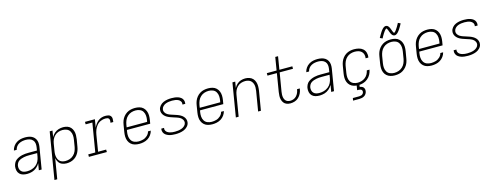

<svg xmlns="http://www.w3.org/2000/svg" viewBox="-22 -1732 7533 2923"><g transform="rotate(-15 3744.0 -270.5)"><path d="M201 8Q240 8 279 -3.5Q318 -15 350.5 -42.5Q383 -70 403 -106L385 0H429L486 -343Q491 -375 488.5 -406.5Q486 -438 471 -464.5Q456 -491 431 -508Q406 -525 375 -531.5Q344 -538 312 -538Q277 -538 242.5 -531Q208 -524 176.5 -504Q145 -484 124 -453.5Q103 -423 96 -388H140Q145 -415 162.5 -438.5Q180 -462 205.5 -475.5Q231 -489 258 -494Q285 -499 312 -499Q342 -499 371 -490.5Q400 -482 419.5 -460.5Q439 -439 443.5 -409.5Q448 -380 443 -349L435 -298H301Q275 -298 249.5 -296Q224 -294 198.5 -288Q173 -282 148.5 -271.5Q124 -261 102 -244Q80 -227 68 -202.5Q56 -178 51 -153Q46 -119 53 -86.5Q60 -54 82 -31.5Q104 -9 135.5 -0.5Q167 8 201 8ZM210 -31Q184 -31 160 -37Q136 -43 119 -60Q102 -77 96.5 -101.5Q91 -126 95 -151Q99 -171 110 -190.5Q121 -210 139.5 -222Q158 -234 178.5 -241Q199 -248 219.5 -252Q240 -256 260 -257.5Q280 -259 301 -259H428L419 -205Q413 -169 396.5 -135Q380 -101 349 -76.5Q318 -52 282 -41.5Q246 -31 210 -31Z M576 205H620L673 -114Q679 -79 698.5 -49Q718 -19 751.5 -5.5Q785 8 822 8Q854 8 886 0Q918 -8 947 -27Q976 -46 996.5 -73.5Q1017 -101 1028.5 -132Q1040 -163 1045 -195L1064 -305Q1069 -339 1069.5 -373Q1070 -407 1060 -438Q1050 -469 1029 -493Q1008 -517 976 -527.5Q944 -538 911 -538Q875 -538 839 -527.5Q803 -517 773.5 -491Q744 -465 726 -432L742 -530H698ZM814 -31Q786 -31 760.5 -39.5Q735 -48 718 -68Q701 -88 693.5 -114Q686 -140 686 -167.5Q686 -195 691 -223L709 -333Q714 -365 727.5 -396.5Q741 -428 767 -453Q793 -478 825.5 -488.5Q858 -499 890 -499Q925 -499 956.5 -486Q988 -473 1005 -444Q1022 -415 1024.5 -380.5Q1027 -346 1021 -311L1003 -201Q997 -168 983 -135.5Q969 -103 942 -78Q915 -53 881.5 -42Q848 -31 814 -31Z M1174 0H1457L1456 -39H1329L1371 -296Q1377 -333 1390.5 -369Q1404 -405 1430 -436.5Q1456 -468 1492.5 -483.5Q1529 -499 1566 -499Q1582 -499 1598 -495.5Q1614 -492 1622 -478.5Q1630 -465 1629.5 -449Q1629 -433 1626 -416H1670Q1674 -441 1674 -466Q1674 -491 1660.5 -509.5Q1647 -528 1623 -533Q1599 -538 1574 -538Q1545 -538 1516 -529Q1487 -520 1462 -500Q1437 -480 1419 -454.5Q1401 -429 1389 -401L1410 -530H1254V-491H1360L1285 -39H1174Z M1968 8Q2002 8 2037 0.5Q2072 -7 2103.5 -26.5Q2135 -46 2157 -77Q2179 -108 2187 -142H2143Q2135 -106 2105.5 -78.5Q2076 -51 2040 -41Q2004 -31 1968 -31Q1932 -31 1900.5 -44Q1869 -57 1851.5 -85.5Q1834 -114 1831 -149Q1828 -184 1834 -219L1839 -246H2206L2216 -305Q2222 -341 2221 -376Q2220 -411 2207.5 -442.5Q2195 -474 2170.5 -497Q2146 -520 2112 -529Q2078 -538 2043 -538Q2010 -538 1977 -531Q1944 -524 1914 -505.5Q1884 -487 1861.5 -459Q1839 -431 1827 -399.5Q1815 -368 1810 -335L1792 -225Q1786 -189 1787 -153.5Q1788 -118 1801 -86.5Q1814 -55 1839 -32.5Q1864 -10 1898 -1Q1932 8 1968 8ZM2168 -285H1845L1852 -329Q1858 -362 1872 -394.5Q1886 -427 1913.5 -452.5Q1941 -478 1974.5 -488.5Q2008 -499 2042 -499Q2077 -499 2108.5 -486Q2140 -473 2157 -444Q2174 -415 2176.5 -380.5Q2179 -346 2173 -311Z M2540 8Q2573 8 2606 3Q2639 -2 2671.5 -15Q2704 -28 2729.5 -55Q2755 -82 2760 -115Q2765 -143 2756 -168.5Q2747 -194 2729.5 -212.5Q2712 -231 2689.5 -244Q2667 -257 2642 -266Q2617 -275 2591.5 -283Q2566 -291 2541 -299.5Q2516 -308 2493.5 -321.5Q2471 -335 2457.5 -358.5Q2444 -382 2449 -409Q2453 -434 2473 -454Q2493 -474 2517.5 -483Q2542 -492 2567 -495.5Q2592 -499 2617 -499Q2642 -499 2666.5 -495.5Q2691 -492 2712.5 -482Q2734 -472 2747.5 -451.5Q2761 -431 2757 -406Q2757 -403 2756 -400H2800Q2800 -404 2801 -408Q2805 -435 2795.5 -459.5Q2786 -484 2766 -499.5Q2746 -515 2721.5 -523.5Q2697 -532 2670.5 -535Q2644 -538 2617 -538Q2585 -538 2553 -533Q2521 -528 2489.5 -514.5Q2458 -501 2434.5 -474Q2411 -447 2406 -416Q2401 -388 2410 -362.5Q2419 -337 2436.5 -318Q2454 -299 2476.5 -286Q2499 -273 2524 -264Q2549 -255 2574 -247Q2599 -239 2624.5 -230.5Q2650 -222 2672 -209Q2694 -196 2708 -172.5Q2722 -149 2718 -121Q2713 -95 2691.5 -75.5Q2670 -56 2644 -47Q2618 -38 2592 -34.5Q2566 -31 2540 -31Q2520 -31 2499.5 -33Q2479 -35 2459.5 -41Q2440 -47 2423.5 -57.5Q2407 -68 2397.5 -86Q2388 -104 2392 -124Q2392 -127 2393 -130H2350Q2349 -126 2348 -122Q2344 -95 2355 -70Q2366 -45 2387 -30Q2408 -15 2433 -6.5Q2458 2 2485.5 5Q2513 8 2540 8Z M3120 8Q3154 8 3189 0.5Q3224 -7 3255.5 -26.5Q3287 -46 3309 -77Q3331 -108 3339 -142H3295Q3287 -106 3257.5 -78.5Q3228 -51 3192 -41Q3156 -31 3120 -31Q3084 -31 3052.5 -44Q3021 -57 3003.5 -85.5Q2986 -114 2983 -149Q2980 -184 2986 -219L2991 -246H3358L3368 -305Q3374 -341 3373 -376Q3372 -411 3359.5 -442.5Q3347 -474 3322.5 -497Q3298 -520 3264 -529Q3230 -538 3195 -538Q3162 -538 3129 -531Q3096 -524 3066 -505.5Q3036 -487 3013.5 -459Q2991 -431 2979 -399.5Q2967 -368 2962 -335L2944 -225Q2938 -189 2939 -153.5Q2940 -118 2953 -86.5Q2966 -55 2991 -32.5Q3016 -10 3050 -1Q3084 8 3120 8ZM3320 -285H2997L3004 -329Q3010 -362 3024 -394.5Q3038 -427 3065.5 -452.5Q3093 -478 3126.5 -488.5Q3160 -499 3194 -499Q3229 -499 3260.5 -486Q3292 -473 3309 -444Q3326 -415 3328.5 -380.5Q3331 -346 3325 -311Z M3490 0H3534L3589 -333Q3594 -365 3607.5 -396.5Q3621 -428 3646.5 -453Q3672 -478 3704.5 -488.5Q3737 -499 3770 -499Q3770 -499 3770 -499Q3770 -499 3770 -499Q3797 -499 3822.5 -490.5Q3848 -482 3865 -463Q3882 -444 3890 -418.5Q3898 -393 3897.5 -366Q3897 -339 3893 -311L3841 0H3885L3936 -305Q3941 -339 3941 -373Q3941 -407 3931 -438.5Q3921 -470 3899 -493.5Q3877 -517 3845 -527.5Q3813 -538 3780 -538Q3746 -538 3712 -527.5Q3678 -517 3650.5 -492Q3623 -467 3606 -435L3622 -530H3578Z M4350 8Q4384 8 4418.5 -3Q4453 -14 4480 -40Q4507 -66 4522.5 -99Q4538 -132 4543 -166L4545 -175H4501Q4501 -171 4500 -168Q4496 -142 4485 -117Q4474 -92 4454.5 -71Q4435 -50 4409 -40.5Q4383 -31 4357 -31Q4334 -31 4313 -39.5Q4292 -48 4279.5 -66.5Q4267 -85 4262.5 -107Q4258 -129 4258.5 -152Q4259 -175 4263 -198L4312 -491H4522V-530H4318L4352 -735H4308L4274 -530H4120V-491H4268L4221 -205Q4216 -174 4215 -144Q4214 -114 4221.5 -85.5Q4229 -57 4246.5 -34.5Q4264 -12 4292 -2Q4320 8 4350 8Z M4809 8Q4848 8 4887 -3.5Q4926 -15 4958.5 -42.5Q4991 -70 5011 -106L4993 0H5037L5094 -343Q5099 -375 5096.5 -406.5Q5094 -438 5079 -464.5Q5064 -491 5039 -508Q5014 -525 4983 -531.5Q4952 -538 4920 -538Q4885 -538 4850.5 -531Q4816 -524 4784.5 -504Q4753 -484 4732 -453.5Q4711 -423 4704 -388H4748Q4753 -415 4770.5 -438.5Q4788 -462 4813.5 -475.5Q4839 -489 4866 -494Q4893 -499 4920 -499Q4950 -499 4979 -490.5Q5008 -482 5027.5 -460.5Q5047 -439 5051.5 -409.5Q5056 -380 5051 -349L5043 -298H4909Q4883 -298 4857.5 -296Q4832 -294 4806.5 -288Q4781 -282 4756.5 -271.5Q4732 -261 4710 -244Q4688 -227 4676 -202.5Q4664 -178 4659 -153Q4654 -119 4661 -86.5Q4668 -54 4690 -31.5Q4712 -9 4743.5 -0.5Q4775 8 4809 8ZM4818 -31Q4792 -31 4768 -37Q4744 -43 4727 -60Q4710 -77 4704.5 -101.5Q4699 -126 4703 -151Q4707 -171 4718 -190.5Q4729 -210 4747.5 -222Q4766 -234 4786.5 -241Q4807 -248 4827.5 -252Q4848 -256 4868 -257.5Q4888 -259 4909 -259H5036L5027 -205Q5021 -169 5004.5 -135Q4988 -101 4957 -76.5Q4926 -52 4890 -41.5Q4854 -31 4818 -31Z M5420 8Q5457 8 5495.5 -3Q5534 -14 5566.5 -40.5Q5599 -67 5618 -102.5Q5637 -138 5644 -177H5601Q5595 -146 5579.5 -117.5Q5564 -89 5537.5 -68.5Q5511 -48 5480.5 -39.5Q5450 -31 5420 -31Q5385 -31 5354 -44.5Q5323 -58 5306 -86.5Q5289 -115 5286.5 -149.5Q5284 -184 5290 -219L5308 -329Q5314 -362 5328 -394.5Q5342 -427 5368.5 -452Q5395 -477 5428.5 -488Q5462 -499 5495 -499Q5524 -499 5552 -492Q5580 -485 5600.5 -466.5Q5621 -448 5629 -420Q5637 -392 5632 -363Q5632 -361 5631 -359H5675V-364Q5682 -401 5671 -437.5Q5660 -474 5633 -497Q5606 -520 5569.5 -529Q5533 -538 5495 -538Q5463 -538 5430 -530.5Q5397 -523 5367.5 -504.5Q5338 -486 5316.5 -458.5Q5295 -431 5283 -399.5Q5271 -368 5266 -335L5248 -225Q5242 -190 5242.5 -154.5Q5243 -119 5255.5 -87.5Q5268 -56 5292.5 -33.5Q5317 -11 5350.5 -1.5Q5384 8 5420 8ZM5280 214H5380Q5400 214 5420.5 209.5Q5441 205 5459.5 193.5Q5478 182 5489 163.5Q5500 145 5503 125Q5507 103 5499 82Q5491 61 5472 51Q5453 41 5431 38L5438 0H5394L5381 77H5403Q5418 77 5432.5 81Q5447 85 5454.5 97.5Q5462 110 5459 125Q5457 141 5445.5 153.5Q5434 166 5418 170.5Q5402 175 5387 175H5287Z M5996 8Q6029 8 6062 1Q6095 -6 6125 -25Q6155 -44 6177.5 -71.5Q6200 -99 6212 -130.5Q6224 -162 6229 -195L6248 -305Q6254 -341 6253 -376Q6252 -411 6239.5 -442.5Q6227 -474 6202.5 -497Q6178 -520 6144 -529Q6110 -538 6075 -538Q6042 -538 6009 -531Q5976 -524 5946 -505.5Q5916 -487 5893.5 -459Q5871 -431 5859 -399.5Q5847 -368 5842 -335L5824 -225Q5818 -190 5818.5 -154.5Q5819 -119 5831.5 -87.5Q5844 -56 5869 -33.5Q5894 -11 5927.5 -1.5Q5961 8 5996 8ZM5997 -31Q5963 -31 5931 -44Q5899 -57 5882 -86Q5865 -115 5862.5 -149.5Q5860 -184 5866 -219L5884 -329Q5890 -362 5904 -394.5Q5918 -427 5945.5 -452.5Q5973 -478 6006.5 -488.5Q6040 -499 6074 -499Q6109 -499 6140.5 -486Q6172 -473 6189 -444Q6206 -415 6208.5 -380.5Q6211 -346 6205 -311L6187 -201Q6181 -168 6167 -135.5Q6153 -103 6126 -78Q6099 -53 6065 -42Q6031 -31 5997 -31ZM6151 -582Q6162 -582 6172.5 -587Q6183 -592 6191.5 -599Q6200 -606 6208 -615.5Q6216 -625 6221 -631.5Q6226 -638 6232 -646.5Q6238 -655 6244 -664.5Q6250 -674 6256.5 -685Q6263 -696 6270 -708.5Q6277 -721 6284 -735L6245 -753Q6242 -747 6239 -741Q6236 -735 6232.5 -729Q6229 -723 6226 -718Q6223 -713 6220.5 -708Q6218 -703 6215 -698Q6212 -693 6209 -689Q6206 -685 6203.5 -681Q6201 -677 6198.5 -673Q6196 -669 6193.5 -665.5Q6191 -662 6189 -659Q6187 -656 6185 -653Q6183 -650 6180.5 -647Q6178 -644 6173.5 -639Q6169 -634 6165.5 -631Q6162 -628 6158 -624.5Q6154 -621 6150 -621Q6148 -621 6144 -627.5Q6140 -634 6138.5 -637.5Q6137 -641 6134.5 -646Q6132 -651 6130 -656.5Q6128 -662 6126 -668Q6124 -674 6122 -679Q6120 -684 6118 -689Q6116 -694 6114 -699Q6112 -704 6109.5 -709Q6107 -714 6104.5 -719Q6102 -724 6099 -728Q6096 -732 6092.5 -736Q6089 -740 6085 -743.5Q6081 -747 6076 -749.5Q6071 -752 6065.5 -753.5Q6060 -755 6054 -755Q6043 -755 6032 -750Q6021 -745 6013 -738Q6005 -731 5996.5 -721.5Q5988 -712 5983 -705.5Q5978 -699 5972.5 -690.5Q5967 -682 5961 -672.5Q5955 -663 5948.5 -652Q5942 -641 5935 -628.5Q5928 -616 5920 -602L5959 -584Q5963 -590 5966 -596Q5969 -602 5972 -608Q5975 -614 5978 -619Q5981 -624 5984 -629Q5987 -634 5990 -639Q5993 -644 5995.5 -648.5Q5998 -653 6001 -657Q6004 -661 6006.5 -664.5Q6009 -668 6011 -671.5Q6013 -675 6015.5 -678Q6018 -681 6020 -684Q6022 -687 6024.5 -690Q6027 -693 6031.5 -698Q6036 -703 6039 -706Q6042 -709 6046.5 -712.5Q6051 -716 6054 -716Q6056 -716 6060.5 -709.5Q6065 -703 6066.5 -699.5Q6068 -696 6070.5 -691Q6073 -686 6075 -680.5Q6077 -675 6079 -669Q6081 -663 6083 -658Q6085 -653 6087 -648Q6089 -643 6091 -638Q6093 -633 6095.5 -628Q6098 -623 6100.5 -618.5Q6103 -614 6106 -609.5Q6109 -605 6112.5 -601Q6116 -597 6120 -593.5Q6124 -590 6129 -587.5Q6134 -585 6139.5 -583.5Q6145 -582 6151 -582Z M6576 8Q6610 8 6645 0.5Q6680 -7 6711.5 -26.5Q6743 -46 6765 -77Q6787 -108 6795 -142H6751Q6743 -106 6713.5 -78.5Q6684 -51 6648 -41Q6612 -31 6576 -31Q6540 -31 6508.5 -44Q6477 -57 6459.5 -85.5Q6442 -114 6439 -149Q6436 -184 6442 -219L6447 -246H6814L6824 -305Q6830 -341 6829 -376Q6828 -411 6815.5 -442.5Q6803 -474 6778.5 -497Q6754 -520 6720 -529Q6686 -538 6651 -538Q6618 -538 6585 -531Q6552 -524 6522 -505.5Q6492 -487 6469.5 -459Q6447 -431 6435 -399.5Q6423 -368 6418 -335L6400 -225Q6394 -189 6395 -153.5Q6396 -118 6409 -86.5Q6422 -55 6447 -32.5Q6472 -10 6506 -1Q6540 8 6576 8ZM6776 -285H6453L6460 -329Q6466 -362 6480 -394.5Q6494 -427 6521.5 -452.5Q6549 -478 6582.5 -488.5Q6616 -499 6650 -499Q6685 -499 6716.5 -486Q6748 -473 6765 -444Q6782 -415 6784.5 -380.5Q6787 -346 6781 -311Z M7148 8Q7181 8 7214 3Q7247 -2 7279.5 -15Q7312 -28 7337.5 -55Q7363 -82 7368 -115Q7373 -143 7364 -168.5Q7355 -194 7337.5 -212.5Q7320 -231 7297.5 -244Q7275 -257 7250 -266Q7225 -275 7199.5 -283Q7174 -291 7149 -299.5Q7124 -308 7101.5 -321.5Q7079 -335 7065.5 -358.5Q7052 -382 7057 -409Q7061 -434 7081 -454Q7101 -474 7125.5 -483Q7150 -492 7175 -495.5Q7200 -499 7225 -499Q7250 -499 7274.5 -495.5Q7299 -492 7320.5 -482Q7342 -472 7355.5 -451.5Q7369 -431 7365 -406Q7365 -403 7364 -400H7408Q7408 -404 7409 -408Q7413 -435 7403.5 -459.5Q7394 -484 7374 -499.5Q7354 -515 7329.5 -523.5Q7305 -532 7278.5 -535Q7252 -538 7225 -538Q7193 -538 7161 -533Q7129 -528 7097.5 -514.5Q7066 -501 7042.5 -474Q7019 -447 7014 -416Q7009 -388 7018 -362.5Q7027 -337 7044.5 -318Q7062 -299 7084.5 -286Q7107 -273 7132 -264Q7157 -255 7182 -247Q7207 -239 7232.5 -230.5Q7258 -222 7280 -209Q7302 -196 7316 -172.5Q7330 -149 7326 -121Q7321 -95 7299.5 -75.5Q7278 -56 7252 -47Q7226 -38 7200 -34.5Q7174 -31 7148 -31Q7128 -31 7107.5 -33Q7087 -35 7067.5 -41Q7048 -47 7031.5 -57.5Q7015 -68 7005.5 -86Q6996 -104 7000 -124Q7000 -127 7001 -130H6958Q6957 -126 6956 -122Q6952 -95 6963 -70Q6974 -45 6995 -30Q7016 -15 7041 -6.5Q7066 2 7093.5 5Q7121 8 7148 8Z"/></g></svg>

Font: Iosevka Sparkle XLtObl
Style: Regular
Weight: 200
Italic angle: -9°
Designer: Belleve Invis
Foundry: Belleve Invis
Version: Version 4.5.0; ttfautohint (v1.8.3)